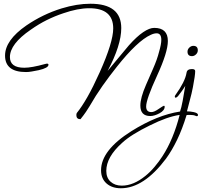

<svg xmlns="http://www.w3.org/2000/svg" viewBox="-20 -600 1082 1026"><path d="M410 37Q388 37 388 15Q388 7 391 3Q417 -29 447 -81.5Q477 -134 513 -214Q585 -375 585 -448Q585 -556 457 -556Q396 -556 318 -529Q273 -514 230.5 -493Q188 -472 144 -441Q33 -365 33 -295Q33 -238 110 -238Q149 -238 221 -258Q225 -259 227.5 -259.5Q230 -260 231 -260Q239 -260 239 -254Q239 -237 187 -225Q167 -221 150 -218Q133 -215 119 -215Q7 -215 7 -303Q7 -385 121 -464Q209 -524 309 -555Q391 -580 463 -580Q628 -580 628 -450Q628 -358 555 -221Q584 -255 613.5 -291.5Q643 -328 669 -358Q711 -405 745 -428Q779 -451 804 -451Q877 -451 877 -381Q877 -321 819 -195Q761 -69 761 -31Q761 -1 789 -1Q804 -1 828 -18Q853 -35 856 -35Q860 -35 860 -30Q860 -10 833 5Q805 20 783 20Q730 20 730 -36Q730 -77 760 -146L798 -233Q809 -258 817 -280.5Q825 -303 830 -323Q842 -364 842 -387Q842 -422 817 -422Q803 -422 786 -414Q750 -398 704 -354.5Q658 -311 605 -244Q565 -194 528 -141.5Q491 -89 459 -33Q452 -21 439.5 -2.5Q427 16 410 37ZM1006 -300Q982 -300 982 -324Q982 -336 991 -345Q1001 -355 1013 -355Q1037 -355 1037 -331Q1037 -319 1028 -310Q1018 -300 1006 -300ZM626 406Q579 406 550 381Q520 355 520 310Q520 203 682 101Q819 15 942 -4Q949 -23 956 -60.5Q963 -98 970 -141Q961 -126 950 -111Q939 -96 931 -86Q923 -78 919 -78Q914 -78 914 -83Q914 -88 918 -93Q942 -126 957.5 -156.5Q973 -187 977 -212Q980 -231 1006 -231Q1023 -231 1023 -220Q1023 -197 1011 -135Q1004 -99 995.5 -68.5Q987 -38 979 -5Q986 -5 996.5 -4Q1007 -3 1015 -1Q1038 4 1038 14Q1038 21 1031 21Q1029 21 1025 19Q1015 14 994 14Q990 14 985.5 14Q981 14 977 15Q954 90 926.5 147Q899 204 867 248Q748 406 626 406ZM631 392Q693 392 757 340Q782 320 806 291.5Q830 263 848 235Q907 144 940 14Q906 19 866.5 33Q827 47 779 71Q732 94 695 117Q658 140 633 163Q548 239 548 313Q548 350 571 371Q594 392 631 392Z"/></svg>

Font: Corinthia
Style: Regular
Weight: 400
Designer: Robert E. Leuschke
Foundry: Robert E. Leuschke
Version: Version 1.013; ttfautohint (v1.8.3)